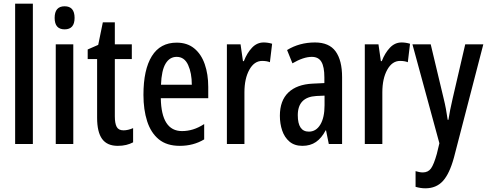

<svg xmlns="http://www.w3.org/2000/svg" viewBox="-20 -780 2642 1040"><path d="M158 0H62V-760H158Z M330 -746Q384 -746 384 -683Q384 -621 330 -621Q276 -621 276 -683Q276 -746 330 -746ZM377 -540V0H282V-540Z M649 -74Q673 -74 701 -86V-9Q684 0 663.5 5Q643 10 618 10Q560 10 533 -27.5Q506 -65 506 -142V-460H455V-512L512 -537L537 -659H602V-540H694V-460H602V-150Q602 -112 612 -93Q622 -74 649 -74Z M937 -549Q994 -549 1032 -518Q1070 -487 1089 -432.5Q1108 -378 1108 -309V-248H851Q854 -70 966 -70Q996 -70 1025.5 -79Q1055 -88 1086 -108V-25Q1028 10 954 10Q883 10 840 -25.5Q797 -61 777 -123.5Q757 -186 757 -266Q757 -403 802.5 -476Q848 -549 937 -549ZM937 -472Q899 -472 877 -435.5Q855 -399 852 -321H1019Q1019 -384 999 -428Q979 -472 937 -472Z M1408 -550Q1431 -550 1454 -543L1442 -443Q1425 -450 1400 -450Q1357 -450 1330.5 -402Q1304 -354 1304 -280V0H1209V-540H1283L1296 -449H1301Q1318 -493 1345 -521.5Q1372 -550 1408 -550Z M1686 -550Q1763 -550 1798 -501.5Q1833 -453 1833 -362V0H1761L1746 -74H1744Q1722 -32 1691.5 -11Q1661 10 1618 10Q1575 10 1548 -13Q1521 -36 1508.5 -73Q1496 -110 1496 -153Q1496 -235 1542 -279Q1588 -323 1674 -327L1737 -330V-361Q1737 -418 1721 -445Q1705 -472 1669 -472Q1624 -472 1564 -437L1535 -509Q1602 -550 1686 -550ZM1693 -260Q1593 -254 1593 -156Q1593 -67 1653 -67Q1692 -67 1715 -105Q1738 -143 1738 -210V-262Z M2155 -550Q2178 -550 2201 -543L2189 -443Q2172 -450 2147 -450Q2104 -450 2077.5 -402Q2051 -354 2051 -280V0H1956V-540H2030L2043 -449H2048Q2065 -493 2092 -521.5Q2119 -550 2155 -550Z M2214 -540H2313L2383 -247Q2390 -219 2395.5 -189.5Q2401 -160 2405 -131H2409Q2413 -156 2418.5 -185Q2424 -214 2432 -247L2500 -540H2598L2439 73Q2415 161 2379 200.5Q2343 240 2284 240Q2271 240 2258 238Q2245 236 2231 232V147Q2241 150 2251 152Q2261 154 2270 154Q2299 154 2314.5 132.5Q2330 111 2346 54L2360 -4Z"/></svg>

Font: Noto Sans Ethiopic ExtraCondensed Medium
Style: Regular
Weight: 500
Width: 2
Designer: Monotype Design Team
Foundry: Monotype Imaging Inc.
Version: Version 2.102; ttfautohint (v1.8.4.7-5d5b)